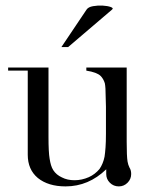

<svg xmlns="http://www.w3.org/2000/svg" viewBox="-20 -656 552 685"><path d="M442 -58Q448 -49 448 -35Q448 -17 435 -4Q422 9 404 9Q385 9 372 -4Q359 -17 359 -35V-52Q296 9 214 9Q152 9 115 -21Q79 -51 79 -104V-404H9V-415H153V-168Q153 -113 157 -90Q159 -77 162 -67Q165 -57 170 -49Q181 -32 201 -23Q220 -13 246 -13Q272 -13 297 -24Q319 -34 335 -53Q348 -72 353 -97Q355 -110 356.5 -130Q358 -150 358 -179V-275L357 -311Q357 -344 354 -359Q349 -375 339 -385Q326 -398 288 -404V-415H432V-150Q432 -99 435 -80Q437 -68 442 -58ZM289 -622Q295 -631 312 -634Q329 -637 346.5 -636Q364 -635 375 -631Q386 -627 380 -622L223 -488H199Z"/></svg>

Font: Wachinanga
Style: Regular
Weight: 400
Designer: deFharo
Foundry: deFharo
Version: Wachinanga: Version 2.001 2013